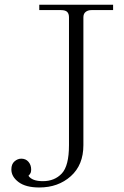

<svg xmlns="http://www.w3.org/2000/svg" viewBox="-20 -704 540 833"><path d="M279.3 -628.9Q279.3 -644.5 271.5 -652.3Q263.7 -660.2 244.1 -660.2H150.4V-683.6H470.7V-660.2H377Q361.3 -660.2 351.6 -652.3Q341.8 -644.5 341.8 -628.9V-74.2Q341.8 11.7 287.1 60.5Q232.4 109.4 150.4 109.4Q91.8 109.4 60.5 85.9Q29.3 62.5 29.3 31.2Q29.3 7.8 43 -3.9Q56.6 -15.6 72.3 -15.6Q91.8 -15.6 103.5 -2Q115.2 11.7 115.2 31.2Q115.2 39.1 113.3 44.9Q111.3 50.8 103.5 58.6Q111.3 70.3 127 76.2Q142.6 82 166 82Q216.8 82 248 48.8Q279.3 15.6 279.3 -74.2Z"/></svg>

Font: BabelStone Khitan Small Seal
Style: Regular
Weight: 400
Designer: Andrew West
Foundry: BabelStone
Version: Version 13.000